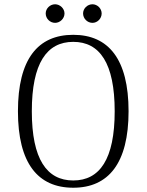

<svg xmlns="http://www.w3.org/2000/svg" viewBox="-20 -866 686 899"><path d="M238 -759C261 -759 282 -779 282 -803C282 -826 261 -846 238 -846C214 -846 194 -826 194 -803C194 -779 214 -759 238 -759ZM413 -759C436 -759 456 -779 456 -803C456 -826 436 -846 413 -846C389 -846 369 -826 369 -803C369 -779 389 -759 413 -759ZM323 13C488 13 582 -102 582 -345C582 -589 488 -703 323 -703C157 -703 64 -589 64 -345C64 -102 157 13 323 13ZM323 -21C199 -21 129 -121 129 -345C129 -570 199 -670 323 -670C447 -670 517 -570 517 -345C517 -121 447 -21 323 -21Z"/></svg>

Font: Arima Koshi Light
Style: Regular
Weight: 300
Designer: Joana Correia and Natanael Gama
Foundry: NDISCOVER
Version: Version 1.019;PS 001.019;hotconv 1.0.88;makeotf.lib2.5.64775